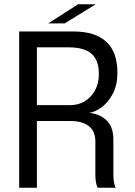

<svg xmlns="http://www.w3.org/2000/svg" viewBox="-20 -886 635 906"><path d="M70.5 0V-737.5H326.5Q428 -737.5 481 -689.5Q534 -641.5 534 -543Q534 -484 511.8 -442.8Q489.5 -401.5 458.2 -379Q427 -356.5 400.5 -353.5Q427.5 -351.5 453.8 -338.8Q480 -326 497.5 -299.5Q515 -273 515 -228.5Q515 -187.5 515 -144.8Q515 -102 515 -60.5Q515 -39 518.5 -22.2Q522 -5.5 526.5 0H440.5Q437 -6.5 433.5 -22.5Q430 -38.5 430 -60.5Q430 -99 430 -139Q430 -179 430 -218Q430 -267 399 -291Q368 -315 311.5 -315H130L154 -347.5V0ZM154 -354.5 130 -390H312.5Q349.5 -390 379.8 -408.2Q410 -426.5 428.2 -459.2Q446.5 -492 446.5 -536Q446.5 -604.5 410.5 -633.5Q374.5 -662.5 306.5 -662.5H128L154 -699.5ZM207.5 -775.5 348.5 -866H432L285 -775.5Z"/></svg>

Font: Epilogue
Style: Regular
Weight: 400
Designer: Tyler Finck
Foundry: Etcetera Type Co
Version: Version 2.112